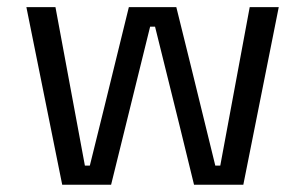

<svg xmlns="http://www.w3.org/2000/svg" viewBox="-20 -509 841 529"><path d="M151.4 0Q127 -122.1 52.7 -489.3Q73.2 -489.3 132.8 -489.3Q153.3 -379.9 213.9 -52.7Q217.8 -52.7 227.5 -52.7Q254.9 -162.1 335 -489.3Q368.2 -489.3 465.8 -489.3Q493.2 -379.9 573.2 -52.7Q576.2 -52.7 586.9 -52.7Q607.4 -162.1 668 -489.3Q688.5 -489.3 748 -489.3Q723.6 -367.2 650.4 0Q616.2 0 514.6 0Q488.3 -109.4 407.2 -435.5Q403.3 -435.5 393.6 -435.5Q367.2 -327.1 286.1 0Q252 0 151.4 0Z"/></svg>

Font: Kadena Space Grotesk
Style: Regular
Weight: 400
Designer: Florian Karsten
Version: Version 2.000